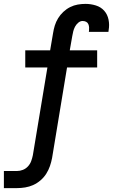

<svg xmlns="http://www.w3.org/2000/svg" viewBox="-45 -763 581 988"><path d="M-25 205V117H42Q58 117 73 111Q88 105 99 93Q110 81 115.5 66Q121 51 124 36L199 -416H85V-504H213L228 -592Q231 -612 237 -631.5Q243 -651 254 -669Q265 -687 281 -702Q297 -717 316 -726.5Q335 -736 355 -739.5Q375 -743 395 -743Q422 -743 448 -735Q474 -727 491 -708Q508 -689 513.5 -662Q519 -635 514 -608Q514 -606 513.5 -603.5Q513 -601 513 -599H412Q412 -600 412.5 -601Q413 -602 413 -603Q414 -612 413.5 -621.5Q413 -631 409.5 -639Q406 -647 398 -651Q390 -655 380 -655Q368 -655 357.5 -646Q347 -637 341 -625.5Q335 -614 332 -602Q329 -590 327 -578L314 -504H455V-416H300L223 50Q219 71 212 91.5Q205 112 193 131Q181 150 163.5 165Q146 180 126 189Q106 198 84.5 201.5Q63 205 42 205Z"/></svg>

Font: Iosevka Slab Semibold Oblique
Style: Regular
Weight: 600
Italic angle: -9°
Monospace: yes
Designer: Belleve Invis
Foundry: Belleve Invis
Version: Version 11.1.1; ttfautohint (v1.8.3)